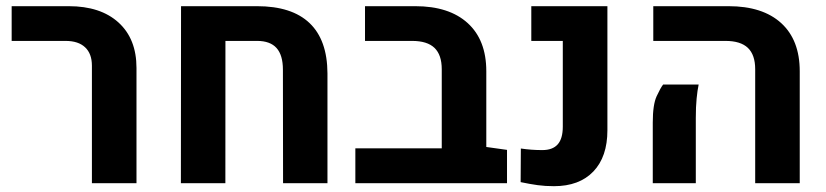

<svg xmlns="http://www.w3.org/2000/svg" viewBox="-20 -605 2727 634"><path d="M283.5 0V-388.2Q283.5 -427.7 261 -448.8Q238.6 -469.9 196.6 -469.9H18.5V-584.6H207.1Q312 -584.6 371.3 -530.7Q430.7 -476.8 430.7 -380.5V0Z M577.3 0 577.8 -584.6H828.7Q943.6 -584.6 1002.2 -528.8Q1060.8 -473 1061.3 -362.9V0H914.7L914.2 -375Q914.2 -423 893.1 -446.5Q872 -469.9 829.1 -469.9H724.4L724.2 0Z M1153.4 0V-115.1H1438.7L1585.8 -119.7L1654.2 -110.1V0ZM1438.7 -34V-376.4Q1438.7 -423.8 1414.7 -446.9Q1390.8 -469.9 1340.8 -469.9H1185.3V-584.6H1351.3Q1463 -584.6 1524.4 -528.7Q1585.8 -472.8 1585.8 -369.8V-34Z M1809.2 9.8Q1780.6 9.8 1755.6 6.4Q1730.7 3 1699.2 -3.6L1699.9 -114.6Q1734.6 -109.4 1770.6 -109.4Q1804.9 -109.4 1821.6 -128.3Q1838.4 -147.2 1838.4 -186.7V-469.9H1734.4V-584.6H1985.7V-175Q1985.7 -87.2 1939.3 -38.7Q1892.8 9.8 1809.2 9.8Z M2473.7 0V-376.4Q2473.7 -423.8 2449.6 -446.9Q2425.4 -469.9 2375.6 -469.9H2137.2V-584.6H2385.8Q2498.3 -584.6 2559.6 -528.7Q2620.8 -472.8 2620.8 -369.8V0ZM2135.5 0V-200.4Q2135.5 -259.8 2148.4 -287.5Q2161.2 -315.1 2169.7 -325.8H2287Q2282.9 -306.4 2280.3 -279.6Q2277.6 -252.8 2277.6 -215.6V0Z"/></svg>

Font: Heebo
Style: Regular
Weight: 400
Designer: Oded Ezer
Foundry: Ezer Type House
Version: Version 3.100